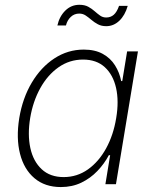

<svg xmlns="http://www.w3.org/2000/svg" viewBox="-20 -757 632 789"><path d="M230 11.7Q164.6 11.7 121.6 -24.7Q78.6 -61 62.3 -125Q45.9 -189 59.1 -271.5Q72.8 -354 110.6 -417.5Q148.4 -481 203.6 -517.1Q258.8 -553.2 324.2 -553.2Q370.6 -553.2 402.3 -535.6Q434.1 -518.1 452.6 -488.5Q471.2 -459 478 -423.8H482.4L502.4 -545.9H546.9L456.5 0H413.1L432.6 -119.1H427.2Q408.7 -84 380.1 -54.2Q351.6 -24.4 314 -6.3Q276.4 11.7 230 11.7ZM241.7 -29.3Q296.9 -29.3 341.6 -61Q386.2 -92.8 416.3 -147.7Q446.3 -202.6 457.5 -272Q469.2 -341.3 457 -395.5Q444.8 -449.7 410.6 -481Q376.5 -512.2 321.3 -512.2Q265.6 -512.2 220.5 -480.5Q175.3 -448.7 145.3 -394.3Q115.2 -339.8 104 -272Q92.8 -203.6 104.7 -148.7Q116.7 -93.8 151.4 -61.5Q186 -29.3 241.7 -29.3ZM416.5 -649.4Q397 -649.4 382.3 -657.2Q367.7 -665 355.7 -675.3Q343.8 -685.5 332 -693.4Q320.3 -701.2 305.7 -701.2Q285.2 -701.2 270.8 -687.5Q256.3 -673.8 251 -652.3H215.8Q224.1 -689.5 248.3 -713.4Q272.5 -737.3 306.2 -737.3Q328.1 -737.3 342.8 -729.2Q357.4 -721.2 368.9 -710.9Q380.4 -700.7 391.4 -692.9Q402.3 -685.1 416.5 -685.1Q434.6 -685.1 447.5 -696.3Q460.4 -707.5 469.2 -732.9H504.9Q493.7 -693.8 470.2 -671.6Q446.8 -649.4 416.5 -649.4Z"/></svg>

Font: Inter ExtraLight
Style: Italic
Weight: 250
Italic angle: -9.3988°
Designer: Rasmus Andersson
Foundry: rsms
Version: Version 4.001;git-66647c0bb